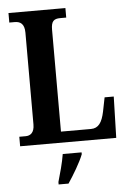

<svg xmlns="http://www.w3.org/2000/svg" viewBox="-61 -759 695 1025"><g transform="rotate(-5 286.0 -246.5)"><path d="M24 0H539L545 -221H496L481 -146C469 -88 449 -59 409 -59H248V-605C248 -650 262 -663 297 -663H329V-714H24V-663H53C82 -663 105 -650 105 -602V-110C105 -64 82 -51 58 -51H24ZM211 208V221H264C293 178 332 113 348 71V61H247C240 106 223 167 211 208Z"/></g></svg>

Font: Noto Serif Ethiopic Condensed
Style: Bold
Weight: 700
Width: 3
Designer: Monotype Design Team
Foundry: Monotype Imaging Inc.
Version: Version 2.102